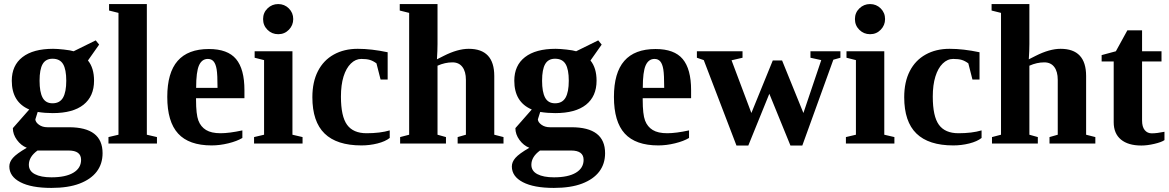

<svg xmlns="http://www.w3.org/2000/svg" viewBox="-20 -714 5816 955"><path d="M125.5 -169.4Q38.6 -206.1 38.6 -312.5Q38.6 -388.7 91.8 -429.9Q145 -471.2 244.1 -471.2Q265.1 -471.2 298.1 -467.5Q331.1 -463.9 346.2 -459L456.1 -513.2L473.1 -492.2L417.5 -413.1Q447.8 -376 447.8 -312.5Q447.8 -234.9 395.3 -193.1Q342.8 -151.4 242.2 -151.4Q203.6 -151.4 167.5 -157.2L155.8 -120.1Q156.7 -106 173.8 -93.5Q190.9 -81.1 215.8 -81.1H322.8Q490.2 -81.1 490.2 47.9Q490.2 101.1 461.2 139.4Q432.1 177.7 375.7 199.2Q319.3 220.7 235.4 220.7Q135.7 220.7 81.1 192.1Q26.4 163.6 26.4 113.8Q26.4 91.8 44.2 71.3Q62 50.8 113.3 21Q84.5 9.8 64.2 -18.1Q43.9 -45.9 43.9 -76.7ZM383.3 81.1Q383.3 34.7 321.3 34.7H166.5Q123.5 65.9 123.5 105.5Q123.5 136.7 153.6 152.3Q183.6 168 235.8 168Q306.6 168 345 145Q383.3 122.1 383.3 81.1ZM241.2 -200.2Q277.3 -200.2 293.5 -228.3Q309.6 -256.3 309.6 -312.5Q309.6 -368.7 293.7 -395.3Q277.8 -421.9 241.2 -421.9Q207.5 -421.9 192.1 -395.3Q176.8 -368.7 176.8 -312.5Q176.8 -256.3 191.9 -228.3Q207 -200.2 241.2 -200.2Z M710.4 -43.9 760.7 -32.2V0H519.5V-32.2L569.3 -43.9V-649.9L522.5 -661.6V-693.8H710.4Z M1019 -470.2Q1112.3 -470.2 1154.1 -420.4Q1195.8 -370.6 1195.8 -265.6V-225.6H955.1V-217.8Q955.1 -145 966.8 -114.3Q978.5 -83.5 1004.9 -67.4Q1031.2 -51.3 1077.1 -51.3Q1120.1 -51.3 1185.5 -65.4V-27.8Q1158.7 -11.7 1116 -1.2Q1073.2 9.3 1032.7 9.3Q919.9 9.3 866 -49.6Q812 -108.4 812 -231.9Q812 -352.1 863.5 -411.1Q915 -470.2 1019 -470.2ZM1013.7 -420.9Q984.4 -420.9 970 -389.2Q955.6 -357.4 955.6 -276.9H1062Q1062 -342.3 1057.6 -368.9Q1053.2 -395.5 1042.7 -408.2Q1032.2 -420.9 1013.7 -420.9Z M1434.6 -43.9 1484.9 -32.2V0H1243.7V-32.2L1293.5 -43.9V-415L1246.6 -426.8V-459H1434.6ZM1288.6 -619.1Q1288.6 -650.9 1310.8 -672.4Q1333 -693.8 1363.8 -693.8Q1395 -693.8 1416.7 -672.1Q1438.5 -650.4 1438.5 -619.1Q1438.5 -588.4 1417 -566.2Q1395.5 -543.9 1363.8 -543.9Q1332.5 -543.9 1310.5 -565.7Q1288.6 -587.4 1288.6 -619.1Z M1918.5 -27.8Q1896.5 -10.3 1857.7 -0.5Q1818.8 9.3 1777.8 9.3Q1655.3 9.3 1594.5 -49.8Q1533.7 -108.9 1533.7 -230.5Q1533.7 -306.2 1561.3 -360.1Q1588.9 -414.1 1640.1 -442.6Q1691.4 -471.2 1759.3 -471.2Q1827.6 -471.2 1908.2 -454.1V-318.4H1873L1852.5 -398.9Q1835.9 -411.1 1819.8 -416Q1803.7 -420.9 1777.3 -420.9Q1748.5 -420.9 1725.1 -397.9Q1701.7 -375 1688.7 -333.3Q1675.8 -291.5 1675.8 -233.4Q1675.8 -135.3 1706.3 -93.3Q1736.8 -51.3 1803.2 -51.3Q1870.6 -51.3 1918.5 -65.4Z M2156.2 -495.1Q2156.2 -462.9 2153.3 -418.9L2187 -436Q2256.3 -471.2 2311.5 -471.2Q2438.5 -471.2 2438.5 -335.9V-43.9L2484.4 -32.2V0H2256.3V-32.2L2297.4 -43.9V-316.9Q2297.4 -357.9 2280 -380.9Q2262.7 -403.8 2230.5 -403.8Q2193.4 -403.8 2156.2 -387.2V-43.9L2198.2 -32.2V0H1970.2V-32.2L2015.1 -43.9V-649.9L1968.3 -661.6V-693.8H2156.2Z M2625 -169.4Q2538.1 -206.1 2538.1 -312.5Q2538.1 -388.7 2591.3 -429.9Q2644.5 -471.2 2743.7 -471.2Q2764.6 -471.2 2797.6 -467.5Q2830.6 -463.9 2845.7 -459L2955.6 -513.2L2972.7 -492.2L2917 -413.1Q2947.3 -376 2947.3 -312.5Q2947.3 -234.9 2894.8 -193.1Q2842.3 -151.4 2741.7 -151.4Q2703.1 -151.4 2667 -157.2L2655.3 -120.1Q2656.2 -106 2673.3 -93.5Q2690.4 -81.1 2715.3 -81.1H2822.3Q2989.7 -81.1 2989.7 47.9Q2989.7 101.1 2960.7 139.4Q2931.6 177.7 2875.2 199.2Q2818.8 220.7 2734.9 220.7Q2635.3 220.7 2580.6 192.1Q2525.9 163.6 2525.9 113.8Q2525.9 91.8 2543.7 71.3Q2561.5 50.8 2612.8 21Q2584 9.8 2563.7 -18.1Q2543.5 -45.9 2543.5 -76.7ZM2882.8 81.1Q2882.8 34.7 2820.8 34.7H2666Q2623 65.9 2623 105.5Q2623 136.7 2653.1 152.3Q2683.1 168 2735.4 168Q2806.2 168 2844.5 145Q2882.8 122.1 2882.8 81.1ZM2740.7 -200.2Q2776.9 -200.2 2793 -228.3Q2809.1 -256.3 2809.1 -312.5Q2809.1 -368.7 2793.2 -395.3Q2777.3 -421.9 2740.7 -421.9Q2707 -421.9 2691.7 -395.3Q2676.3 -368.7 2676.3 -312.5Q2676.3 -256.3 2691.4 -228.3Q2706.5 -200.2 2740.7 -200.2Z M3240.7 -470.2Q3334 -470.2 3375.7 -420.4Q3417.5 -370.6 3417.5 -265.6V-225.6H3176.8V-217.8Q3176.8 -145 3188.5 -114.3Q3200.2 -83.5 3226.6 -67.4Q3252.9 -51.3 3298.8 -51.3Q3341.8 -51.3 3407.2 -65.4V-27.8Q3380.4 -11.7 3337.6 -1.2Q3294.9 9.3 3254.4 9.3Q3141.6 9.3 3087.6 -49.6Q3033.7 -108.4 3033.7 -231.9Q3033.7 -352.1 3085.2 -411.1Q3136.7 -470.2 3240.7 -470.2ZM3235.4 -420.9Q3206.1 -420.9 3191.7 -389.2Q3177.2 -357.4 3177.2 -276.9H3283.7Q3283.7 -342.3 3279.3 -368.9Q3274.9 -395.5 3264.4 -408.2Q3253.9 -420.9 3235.4 -420.9Z M3870.1 -413.1 3976.1 -151.9 4064.9 -415 4011.2 -426.8V-459H4160.2V-426.8L4125 -417L3970.7 9.8H3911.6L3806.6 -247.6L3702.1 9.8H3643.1L3480.5 -415L3446.3 -426.8V-459H3673.3V-426.8L3618.7 -414.1L3717.3 -151.9L3823.7 -413.1Z M4378.4 -43.9 4428.7 -32.2V0H4187.5V-32.2L4237.3 -43.9V-415L4190.4 -426.8V-459H4378.4ZM4232.4 -619.1Q4232.4 -650.9 4254.6 -672.4Q4276.9 -693.8 4307.6 -693.8Q4338.9 -693.8 4360.6 -672.1Q4382.3 -650.4 4382.3 -619.1Q4382.3 -588.4 4360.8 -566.2Q4339.4 -543.9 4307.6 -543.9Q4276.4 -543.9 4254.4 -565.7Q4232.4 -587.4 4232.4 -619.1Z M4862.3 -27.8Q4840.3 -10.3 4801.5 -0.5Q4762.7 9.3 4721.7 9.3Q4599.1 9.3 4538.3 -49.8Q4477.5 -108.9 4477.5 -230.5Q4477.5 -306.2 4505.1 -360.1Q4532.7 -414.1 4584 -442.6Q4635.3 -471.2 4703.1 -471.2Q4771.5 -471.2 4852.1 -454.1V-318.4H4816.9L4796.4 -398.9Q4779.8 -411.1 4763.7 -416Q4747.6 -420.9 4721.2 -420.9Q4692.4 -420.9 4668.9 -397.9Q4645.5 -375 4632.6 -333.3Q4619.6 -291.5 4619.6 -233.4Q4619.6 -135.3 4650.1 -93.3Q4680.7 -51.3 4747.1 -51.3Q4814.5 -51.3 4862.3 -65.4Z M5100.1 -495.1Q5100.1 -462.9 5097.2 -418.9L5130.9 -436Q5200.2 -471.2 5255.4 -471.2Q5382.3 -471.2 5382.3 -335.9V-43.9L5428.2 -32.2V0H5200.2V-32.2L5241.2 -43.9V-316.9Q5241.2 -357.9 5223.9 -380.9Q5206.5 -403.8 5174.3 -403.8Q5137.2 -403.8 5100.1 -387.2V-43.9L5142.1 -32.2V0H4914.1V-32.2L4959 -43.9V-649.9L4912.1 -661.6V-693.8H5100.1Z M5657.2 9.8Q5591.3 9.8 5555.4 -20Q5519.5 -49.8 5519.5 -106V-408.2H5459.5V-439.9L5530.3 -459L5587.4 -563H5660.6V-459H5757.3V-408.2H5660.6V-114.7Q5660.6 -83 5673.8 -66.9Q5687 -50.8 5708.5 -50.8Q5734.4 -50.8 5772 -58.6V-17.1Q5757.3 -6.8 5721.9 1.5Q5686.5 9.8 5657.2 9.8Z"/></svg>

Font: Liberation Serif
Style: Bold
Weight: 700
Designer: Steve Matteson
Foundry: Ascender Corporation
Version: Version 2.1.5